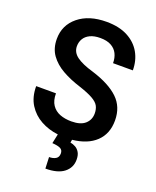

<svg xmlns="http://www.w3.org/2000/svg" viewBox="-169 -819 929 1140"><g transform="rotate(20 295.5 -249.5)"><path d="M550.8 -186.5Q550.8 -102.5 498 -52.2Q445.3 -2 350.1 7.8L346.7 26.4Q364.3 29.3 380.1 38.3Q396 47.4 406 64.7Q416 82 416 110.4Q416 160.6 376.5 191.7Q336.9 222.7 259.8 222.7L256.8 150.9Q282.2 150.9 298.8 140.9Q315.4 130.9 315.4 107.4Q315.4 85.9 299.3 77.4Q283.2 68.8 247.1 66.4L259.8 6.8Q199.7 -0.5 150.4 -27.6Q101.1 -54.7 71 -102.3Q41 -149.9 41 -218.8H166Q166 -173.3 184.6 -145.8Q203.1 -118.2 235.1 -105.7Q267.1 -93.3 308.1 -93.3Q366.2 -93.3 394.8 -118.9Q423.3 -144.5 423.3 -184.6Q423.3 -212.4 412.4 -232.2Q401.4 -252 371.1 -269Q340.8 -286.1 284.2 -304.7Q220.2 -324.7 169.9 -353.3Q119.6 -381.8 89.8 -423.3Q60.1 -464.8 60.1 -524.4Q60.1 -611.8 127 -666.3Q193.8 -720.7 304.2 -720.7Q383.8 -720.7 438 -692.1Q492.2 -663.6 520.3 -614.3Q548.3 -564.9 548.3 -502.9H423.3Q423.3 -536.6 410.4 -562.5Q397.5 -588.4 370.6 -603Q343.8 -617.7 302.2 -617.7Q263.2 -617.7 237.5 -605.2Q211.9 -592.8 199.5 -571.8Q187 -550.8 187 -524.4Q187 -485.8 221.7 -460.2Q256.3 -434.6 327.1 -414.1Q438.5 -379.4 494.6 -325.9Q550.8 -272.5 550.8 -186.5Z"/></g></svg>

Font: Robert Sans
Style: Bold
Weight: 700
Designer: Christian Robertson (extended by Adam Twardoch)
Foundry: Google
Version: Version 12.135;April 2, 2019;FontCreator 11.5.0.2425 64-bit;